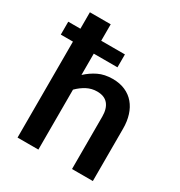

<svg xmlns="http://www.w3.org/2000/svg" viewBox="-186 -864 924 986"><g transform="rotate(30 276.5 -371.5)"><path d="M184.5 -442.5Q214.5 -470.5 250.5 -488Q286.5 -505.5 335 -505.5Q377 -505.5 409.2 -491.2Q441.5 -477 463.2 -451.2Q485 -425.5 496.2 -389.8Q507.5 -354 507.5 -311V0H384V-311Q384 -358 362.5 -383.8Q341 -409.5 297.5 -409.5Q265.5 -409.5 237.5 -395Q209.5 -380.5 184.5 -355.5V0H61V-569H-11V-645.5H61V-743H184.5V-645.5H325V-569H184.5Z"/></g></svg>

Font: Lato 2
Style: Bold
Weight: 700
Designer: Lukasz Dziedzic with Adam Twardoch and Botio Nikoltchev
Foundry: tyPoland Lukasz Dziedzic
Version: Version 2.015; 2015-08-06; http://www.latofonts.com/